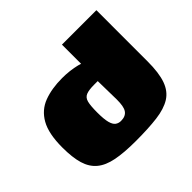

<svg xmlns="http://www.w3.org/2000/svg" viewBox="-126 -655 808 808"><g transform="rotate(-45 277.5 -251.5)"><path d="M24 -198Q24 -280 49.5 -325Q75 -370 121.5 -387.5Q168 -405 230 -405Q252 -405 274 -402.5Q296 -400 315.5 -395Q335 -390 350.5 -383Q366 -376 376 -367L329 -349V-505H534V-201Q534 -132 519.5 -91.5Q505 -51 473 -31Q441 -11 389 -4.5Q337 2 262 2Q193 2 147 -7Q101 -16 74 -38.5Q47 -61 35.5 -99.5Q24 -138 24 -198ZM278 -102Q292 -102 302 -106.5Q312 -111 318 -120Q324 -129 326.5 -143.5Q329 -158 329 -178L327 -290Q325 -290 322 -290Q319 -290 315 -290Q311 -290 305 -290Q274 -290 258 -283.5Q242 -277 237 -257.5Q232 -238 232 -198Q232 -158 237.5 -137.5Q243 -117 253.5 -109.5Q264 -102 278 -102Z"/></g></svg>

Font: Genos Black
Style: Regular
Weight: 900
Designer: Robert E. Leuschke
Foundry: Robert E. Leuschke
Version: Version 1.010